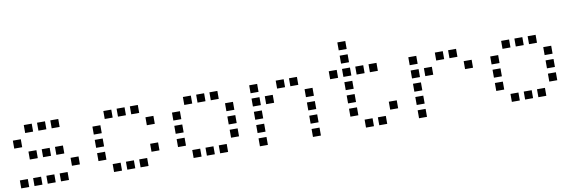

<svg xmlns="http://www.w3.org/2000/svg" viewBox="-49 -1063 4297 1426"><g transform="rotate(-10 2100.0 -350.0)"><path d="M121 -480Q120 -480 120 -480Q120 -480 120 -479V-421Q120 -420 120 -420Q120 -420 121 -420H179Q180 -420 180 -420Q180 -420 180 -421V-479Q180 -480 180 -480Q180 -480 179 -480ZM221 -480Q220 -480 220 -480Q220 -480 220 -479V-421Q220 -420 220 -420Q220 -420 221 -420H279Q280 -420 280 -420Q280 -420 280 -421V-479Q280 -480 280 -480Q280 -480 279 -480ZM321 -480Q320 -480 320 -480Q320 -480 320 -479V-421Q320 -420 320 -420Q320 -420 321 -420H379Q380 -420 380 -420Q380 -420 380 -421V-479Q380 -480 380 -480Q380 -480 379 -480ZM21 -380Q20 -380 20 -380Q20 -380 20 -379V-321Q20 -320 20 -320Q20 -320 21 -320H79Q80 -320 80 -320Q80 -320 80 -321V-379Q80 -380 80 -380Q80 -380 79 -380ZM121 -280Q120 -280 120 -280Q120 -280 120 -279V-221Q120 -220 120 -220Q120 -220 121 -220H179Q180 -220 180 -220Q180 -220 180 -221V-279Q180 -280 180 -280Q180 -280 179 -280ZM221 -280Q220 -280 220 -280Q220 -280 220 -279V-221Q220 -220 220 -220Q220 -220 221 -220H279Q280 -220 280 -220Q280 -220 280 -221V-279Q280 -280 280 -280Q280 -280 279 -280ZM321 -280Q320 -280 320 -280Q320 -280 320 -279V-221Q320 -220 320 -220Q320 -220 321 -220H379Q380 -220 380 -220Q380 -220 380 -221V-279Q380 -280 380 -280Q380 -280 379 -280ZM421 -180Q420 -180 420 -180Q420 -180 420 -179V-121Q420 -120 420 -120Q420 -120 421 -120H479Q480 -120 480 -120Q480 -120 480 -121V-179Q480 -180 480 -180Q480 -180 479 -180ZM21 -80Q20 -80 20 -80Q20 -80 20 -79V-21Q20 -20 20 -20Q20 -20 21 -20H79Q80 -20 80 -20Q80 -20 80 -21V-79Q80 -80 80 -80Q80 -80 79 -80ZM121 -80Q120 -80 120 -80Q120 -80 120 -79V-21Q120 -20 120 -20Q120 -20 121 -20H179Q180 -20 180 -20Q180 -20 180 -21V-79Q180 -80 180 -80Q180 -80 179 -80ZM221 -80Q220 -80 220 -80Q220 -80 220 -79V-21Q220 -20 220 -20Q220 -20 221 -20H279Q280 -20 280 -20Q280 -20 280 -21V-79Q280 -80 280 -80Q280 -80 279 -80ZM321 -80Q320 -80 320 -80Q320 -80 320 -79V-21Q320 -20 320 -20Q320 -20 321 -20H379Q380 -20 380 -20Q380 -20 380 -21V-79Q380 -80 380 -80Q380 -80 379 -80Z M721 -480Q720 -480 720 -480Q720 -480 720 -479V-421Q720 -420 720 -420Q720 -420 721 -420H779Q780 -420 780 -420Q780 -420 780 -421V-479Q780 -480 780 -480Q780 -480 779 -480ZM821 -480Q820 -480 820 -480Q820 -480 820 -479V-421Q820 -420 820 -420Q820 -420 821 -420H879Q880 -420 880 -420Q880 -420 880 -421V-479Q880 -480 880 -480Q880 -480 879 -480ZM921 -480Q920 -480 920 -480Q920 -480 920 -479V-421Q920 -420 920 -420Q920 -420 921 -420H979Q980 -420 980 -420Q980 -420 980 -421V-479Q980 -480 980 -480Q980 -480 979 -480ZM621 -380Q620 -380 620 -380Q620 -380 620 -379V-321Q620 -320 620 -320Q620 -320 621 -320H679Q680 -320 680 -320Q680 -320 680 -321V-379Q680 -380 680 -380Q680 -380 679 -380ZM1021 -380Q1020 -380 1020 -380Q1020 -380 1020 -379V-321Q1020 -320 1020 -320Q1020 -320 1021 -320H1079Q1080 -320 1080 -320Q1080 -320 1080 -321V-379Q1080 -380 1080 -380Q1080 -380 1079 -380ZM621 -280Q620 -280 620 -280Q620 -280 620 -279V-221Q620 -220 620 -220Q620 -220 621 -220H679Q680 -220 680 -220Q680 -220 680 -221V-279Q680 -280 680 -280Q680 -280 679 -280ZM621 -180Q620 -180 620 -180Q620 -180 620 -179V-121Q620 -120 620 -120Q620 -120 621 -120H679Q680 -120 680 -120Q680 -120 680 -121V-179Q680 -180 680 -180Q680 -180 679 -180ZM1021 -180Q1020 -180 1020 -180Q1020 -180 1020 -179V-121Q1020 -120 1020 -120Q1020 -120 1021 -120H1079Q1080 -120 1080 -120Q1080 -120 1080 -121V-179Q1080 -180 1080 -180Q1080 -180 1079 -180ZM721 -80Q720 -80 720 -80Q720 -80 720 -79V-21Q720 -20 720 -20Q720 -20 721 -20H779Q780 -20 780 -20Q780 -20 780 -21V-79Q780 -80 780 -80Q780 -80 779 -80ZM821 -80Q820 -80 820 -80Q820 -80 820 -79V-21Q820 -20 820 -20Q820 -20 821 -20H879Q880 -20 880 -20Q880 -20 880 -21V-79Q880 -80 880 -80Q880 -80 879 -80ZM921 -80Q920 -80 920 -80Q920 -80 920 -79V-21Q920 -20 920 -20Q920 -20 921 -20H979Q980 -20 980 -20Q980 -20 980 -21V-79Q980 -80 980 -80Q980 -80 979 -80Z M1321 -480Q1320 -480 1320 -480Q1320 -480 1320 -479V-421Q1320 -420 1320 -420Q1320 -420 1321 -420H1379Q1380 -420 1380 -420Q1380 -420 1380 -421V-479Q1380 -480 1380 -480Q1380 -480 1379 -480ZM1421 -480Q1420 -480 1420 -480Q1420 -480 1420 -479V-421Q1420 -420 1420 -420Q1420 -420 1421 -420H1479Q1480 -420 1480 -420Q1480 -420 1480 -421V-479Q1480 -480 1480 -480Q1480 -480 1479 -480ZM1521 -480Q1520 -480 1520 -480Q1520 -480 1520 -479V-421Q1520 -420 1520 -420Q1520 -420 1521 -420H1579Q1580 -420 1580 -420Q1580 -420 1580 -421V-479Q1580 -480 1580 -480Q1580 -480 1579 -480ZM1221 -380Q1220 -380 1220 -380Q1220 -380 1220 -379V-321Q1220 -320 1220 -320Q1220 -320 1221 -320H1279Q1280 -320 1280 -320Q1280 -320 1280 -321V-379Q1280 -380 1280 -380Q1280 -380 1279 -380ZM1621 -380Q1620 -380 1620 -380Q1620 -380 1620 -379V-321Q1620 -320 1620 -320Q1620 -320 1621 -320H1679Q1680 -320 1680 -320Q1680 -320 1680 -321V-379Q1680 -380 1680 -380Q1680 -380 1679 -380ZM1221 -280Q1220 -280 1220 -280Q1220 -280 1220 -279V-221Q1220 -220 1220 -220Q1220 -220 1221 -220H1279Q1280 -220 1280 -220Q1280 -220 1280 -221V-279Q1280 -280 1280 -280Q1280 -280 1279 -280ZM1621 -280Q1620 -280 1620 -280Q1620 -280 1620 -279V-221Q1620 -220 1620 -220Q1620 -220 1621 -220H1679Q1680 -220 1680 -220Q1680 -220 1680 -221V-279Q1680 -280 1680 -280Q1680 -280 1679 -280ZM1221 -180Q1220 -180 1220 -180Q1220 -180 1220 -179V-121Q1220 -120 1220 -120Q1220 -120 1221 -120H1279Q1280 -120 1280 -120Q1280 -120 1280 -121V-179Q1280 -180 1280 -180Q1280 -180 1279 -180ZM1621 -180Q1620 -180 1620 -180Q1620 -180 1620 -179V-121Q1620 -120 1620 -120Q1620 -120 1621 -120H1679Q1680 -120 1680 -120Q1680 -120 1680 -121V-179Q1680 -180 1680 -180Q1680 -180 1679 -180ZM1321 -80Q1320 -80 1320 -80Q1320 -80 1320 -79V-21Q1320 -20 1320 -20Q1320 -20 1321 -20H1379Q1380 -20 1380 -20Q1380 -20 1380 -21V-79Q1380 -80 1380 -80Q1380 -80 1379 -80ZM1421 -80Q1420 -80 1420 -80Q1420 -80 1420 -79V-21Q1420 -20 1420 -20Q1420 -20 1421 -20H1479Q1480 -20 1480 -20Q1480 -20 1480 -21V-79Q1480 -80 1480 -80Q1480 -80 1479 -80ZM1521 -80Q1520 -80 1520 -80Q1520 -80 1520 -79V-21Q1520 -20 1520 -20Q1520 -20 1521 -20H1579Q1580 -20 1580 -20Q1580 -20 1580 -21V-79Q1580 -80 1580 -80Q1580 -80 1579 -80Z M1821 -480Q1820 -480 1820 -480Q1820 -480 1820 -479V-421Q1820 -420 1820 -420Q1820 -420 1821 -420H1879Q1880 -420 1880 -420Q1880 -420 1880 -421V-479Q1880 -480 1880 -480Q1880 -480 1879 -480ZM2021 -480Q2020 -480 2020 -480Q2020 -480 2020 -479V-421Q2020 -420 2020 -420Q2020 -420 2021 -420H2079Q2080 -420 2080 -420Q2080 -420 2080 -421V-479Q2080 -480 2080 -480Q2080 -480 2079 -480ZM2121 -480Q2120 -480 2120 -480Q2120 -480 2120 -479V-421Q2120 -420 2120 -420Q2120 -420 2121 -420H2179Q2180 -420 2180 -420Q2180 -420 2180 -421V-479Q2180 -480 2180 -480Q2180 -480 2179 -480ZM1821 -380Q1820 -380 1820 -380Q1820 -380 1820 -379V-321Q1820 -320 1820 -320Q1820 -320 1821 -320H1879Q1880 -320 1880 -320Q1880 -320 1880 -321V-379Q1880 -380 1880 -380Q1880 -380 1879 -380ZM1921 -380Q1920 -380 1920 -380Q1920 -380 1920 -379V-321Q1920 -320 1920 -320Q1920 -320 1921 -320H1979Q1980 -320 1980 -320Q1980 -320 1980 -321V-379Q1980 -380 1980 -380Q1980 -380 1979 -380ZM2221 -380Q2220 -380 2220 -380Q2220 -380 2220 -379V-321Q2220 -320 2220 -320Q2220 -320 2221 -320H2279Q2280 -320 2280 -320Q2280 -320 2280 -321V-379Q2280 -380 2280 -380Q2280 -380 2279 -380ZM1821 -280Q1820 -280 1820 -280Q1820 -280 1820 -279V-221Q1820 -220 1820 -220Q1820 -220 1821 -220H1879Q1880 -220 1880 -220Q1880 -220 1880 -221V-279Q1880 -280 1880 -280Q1880 -280 1879 -280ZM2221 -280Q2220 -280 2220 -280Q2220 -280 2220 -279V-221Q2220 -220 2220 -220Q2220 -220 2221 -220H2279Q2280 -220 2280 -220Q2280 -220 2280 -221V-279Q2280 -280 2280 -280Q2280 -280 2279 -280ZM1821 -180Q1820 -180 1820 -180Q1820 -180 1820 -179V-121Q1820 -120 1820 -120Q1820 -120 1821 -120H1879Q1880 -120 1880 -120Q1880 -120 1880 -121V-179Q1880 -180 1880 -180Q1880 -180 1879 -180ZM2221 -180Q2220 -180 2220 -180Q2220 -180 2220 -179V-121Q2220 -120 2220 -120Q2220 -120 2221 -120H2279Q2280 -120 2280 -120Q2280 -120 2280 -121V-179Q2280 -180 2280 -180Q2280 -180 2279 -180ZM1821 -80Q1820 -80 1820 -80Q1820 -80 1820 -79V-21Q1820 -20 1820 -20Q1820 -20 1821 -20H1879Q1880 -20 1880 -20Q1880 -20 1880 -21V-79Q1880 -80 1880 -80Q1880 -80 1879 -80ZM2221 -80Q2220 -80 2220 -80Q2220 -80 2220 -79V-21Q2220 -20 2220 -20Q2220 -20 2221 -20H2279Q2280 -20 2280 -20Q2280 -20 2280 -21V-79Q2280 -80 2280 -80Q2280 -80 2279 -80Z M2521 -680Q2520 -680 2520 -680Q2520 -680 2520 -679V-621Q2520 -620 2520 -620Q2520 -620 2521 -620H2579Q2580 -620 2580 -620Q2580 -620 2580 -621V-679Q2580 -680 2580 -680Q2580 -680 2579 -680ZM2521 -580Q2520 -580 2520 -580Q2520 -580 2520 -579V-521Q2520 -520 2520 -520Q2520 -520 2521 -520H2579Q2580 -520 2580 -520Q2580 -520 2580 -521V-579Q2580 -580 2580 -580Q2580 -580 2579 -580ZM2421 -480Q2420 -480 2420 -480Q2420 -480 2420 -479V-421Q2420 -420 2420 -420Q2420 -420 2421 -420H2479Q2480 -420 2480 -420Q2480 -420 2480 -421V-479Q2480 -480 2480 -480Q2480 -480 2479 -480ZM2521 -480Q2520 -480 2520 -480Q2520 -480 2520 -479V-421Q2520 -420 2520 -420Q2520 -420 2521 -420H2579Q2580 -420 2580 -420Q2580 -420 2580 -421V-479Q2580 -480 2580 -480Q2580 -480 2579 -480ZM2621 -480Q2620 -480 2620 -480Q2620 -480 2620 -479V-421Q2620 -420 2620 -420Q2620 -420 2621 -420H2679Q2680 -420 2680 -420Q2680 -420 2680 -421V-479Q2680 -480 2680 -480Q2680 -480 2679 -480ZM2721 -480Q2720 -480 2720 -480Q2720 -480 2720 -479V-421Q2720 -420 2720 -420Q2720 -420 2721 -420H2779Q2780 -420 2780 -420Q2780 -420 2780 -421V-479Q2780 -480 2780 -480Q2780 -480 2779 -480ZM2521 -380Q2520 -380 2520 -380Q2520 -380 2520 -379V-321Q2520 -320 2520 -320Q2520 -320 2521 -320H2579Q2580 -320 2580 -320Q2580 -320 2580 -321V-379Q2580 -380 2580 -380Q2580 -380 2579 -380ZM2521 -280Q2520 -280 2520 -280Q2520 -280 2520 -279V-221Q2520 -220 2520 -220Q2520 -220 2521 -220H2579Q2580 -220 2580 -220Q2580 -220 2580 -221V-279Q2580 -280 2580 -280Q2580 -280 2579 -280ZM2521 -180Q2520 -180 2520 -180Q2520 -180 2520 -179V-121Q2520 -120 2520 -120Q2520 -120 2521 -120H2579Q2580 -120 2580 -120Q2580 -120 2580 -121V-179Q2580 -180 2580 -180Q2580 -180 2579 -180ZM2821 -180Q2820 -180 2820 -180Q2820 -180 2820 -179V-121Q2820 -120 2820 -120Q2820 -120 2821 -120H2879Q2880 -120 2880 -120Q2880 -120 2880 -121V-179Q2880 -180 2880 -180Q2880 -180 2879 -180ZM2621 -80Q2620 -80 2620 -80Q2620 -80 2620 -79V-21Q2620 -20 2620 -20Q2620 -20 2621 -20H2679Q2680 -20 2680 -20Q2680 -20 2680 -21V-79Q2680 -80 2680 -80Q2680 -80 2679 -80ZM2721 -80Q2720 -80 2720 -80Q2720 -80 2720 -79V-21Q2720 -20 2720 -20Q2720 -20 2721 -20H2779Q2780 -20 2780 -20Q2780 -20 2780 -21V-79Q2780 -80 2780 -80Q2780 -80 2779 -80Z M3021 -480Q3020 -480 3020 -480Q3020 -480 3020 -479V-421Q3020 -420 3020 -420Q3020 -420 3021 -420H3079Q3080 -420 3080 -420Q3080 -420 3080 -421V-479Q3080 -480 3080 -480Q3080 -480 3079 -480ZM3221 -480Q3220 -480 3220 -480Q3220 -480 3220 -479V-421Q3220 -420 3220 -420Q3220 -420 3221 -420H3279Q3280 -420 3280 -420Q3280 -420 3280 -421V-479Q3280 -480 3280 -480Q3280 -480 3279 -480ZM3321 -480Q3320 -480 3320 -480Q3320 -480 3320 -479V-421Q3320 -420 3320 -420Q3320 -420 3321 -420H3379Q3380 -420 3380 -420Q3380 -420 3380 -421V-479Q3380 -480 3380 -480Q3380 -480 3379 -480ZM3021 -380Q3020 -380 3020 -380Q3020 -380 3020 -379V-321Q3020 -320 3020 -320Q3020 -320 3021 -320H3079Q3080 -320 3080 -320Q3080 -320 3080 -321V-379Q3080 -380 3080 -380Q3080 -380 3079 -380ZM3121 -380Q3120 -380 3120 -380Q3120 -380 3120 -379V-321Q3120 -320 3120 -320Q3120 -320 3121 -320H3179Q3180 -320 3180 -320Q3180 -320 3180 -321V-379Q3180 -380 3180 -380Q3180 -380 3179 -380ZM3421 -380Q3420 -380 3420 -380Q3420 -380 3420 -379V-321Q3420 -320 3420 -320Q3420 -320 3421 -320H3479Q3480 -320 3480 -320Q3480 -320 3480 -321V-379Q3480 -380 3480 -380Q3480 -380 3479 -380ZM3021 -280Q3020 -280 3020 -280Q3020 -280 3020 -279V-221Q3020 -220 3020 -220Q3020 -220 3021 -220H3079Q3080 -220 3080 -220Q3080 -220 3080 -221V-279Q3080 -280 3080 -280Q3080 -280 3079 -280ZM3021 -180Q3020 -180 3020 -180Q3020 -180 3020 -179V-121Q3020 -120 3020 -120Q3020 -120 3021 -120H3079Q3080 -120 3080 -120Q3080 -120 3080 -121V-179Q3080 -180 3080 -180Q3080 -180 3079 -180ZM3021 -80Q3020 -80 3020 -80Q3020 -80 3020 -79V-21Q3020 -20 3020 -20Q3020 -20 3021 -20H3079Q3080 -20 3080 -20Q3080 -20 3080 -21V-79Q3080 -80 3080 -80Q3080 -80 3079 -80Z M3721 -480Q3720 -480 3720 -480Q3720 -480 3720 -479V-421Q3720 -420 3720 -420Q3720 -420 3721 -420H3779Q3780 -420 3780 -420Q3780 -420 3780 -421V-479Q3780 -480 3780 -480Q3780 -480 3779 -480ZM3821 -480Q3820 -480 3820 -480Q3820 -480 3820 -479V-421Q3820 -420 3820 -420Q3820 -420 3821 -420H3879Q3880 -420 3880 -420Q3880 -420 3880 -421V-479Q3880 -480 3880 -480Q3880 -480 3879 -480ZM3921 -480Q3920 -480 3920 -480Q3920 -480 3920 -479V-421Q3920 -420 3920 -420Q3920 -420 3921 -420H3979Q3980 -420 3980 -420Q3980 -420 3980 -421V-479Q3980 -480 3980 -480Q3980 -480 3979 -480ZM3621 -380Q3620 -380 3620 -380Q3620 -380 3620 -379V-321Q3620 -320 3620 -320Q3620 -320 3621 -320H3679Q3680 -320 3680 -320Q3680 -320 3680 -321V-379Q3680 -380 3680 -380Q3680 -380 3679 -380ZM4021 -380Q4020 -380 4020 -380Q4020 -380 4020 -379V-321Q4020 -320 4020 -320Q4020 -320 4021 -320H4079Q4080 -320 4080 -320Q4080 -320 4080 -321V-379Q4080 -380 4080 -380Q4080 -380 4079 -380ZM3621 -280Q3620 -280 3620 -280Q3620 -280 3620 -279V-221Q3620 -220 3620 -220Q3620 -220 3621 -220H3679Q3680 -220 3680 -220Q3680 -220 3680 -221V-279Q3680 -280 3680 -280Q3680 -280 3679 -280ZM4021 -280Q4020 -280 4020 -280Q4020 -280 4020 -279V-221Q4020 -220 4020 -220Q4020 -220 4021 -220H4079Q4080 -220 4080 -220Q4080 -220 4080 -221V-279Q4080 -280 4080 -280Q4080 -280 4079 -280ZM3621 -180Q3620 -180 3620 -180Q3620 -180 3620 -179V-121Q3620 -120 3620 -120Q3620 -120 3621 -120H3679Q3680 -120 3680 -120Q3680 -120 3680 -121V-179Q3680 -180 3680 -180Q3680 -180 3679 -180ZM4021 -180Q4020 -180 4020 -180Q4020 -180 4020 -179V-121Q4020 -120 4020 -120Q4020 -120 4021 -120H4079Q4080 -120 4080 -120Q4080 -120 4080 -121V-179Q4080 -180 4080 -180Q4080 -180 4079 -180ZM3721 -80Q3720 -80 3720 -80Q3720 -80 3720 -79V-21Q3720 -20 3720 -20Q3720 -20 3721 -20H3779Q3780 -20 3780 -20Q3780 -20 3780 -21V-79Q3780 -80 3780 -80Q3780 -80 3779 -80ZM3821 -80Q3820 -80 3820 -80Q3820 -80 3820 -79V-21Q3820 -20 3820 -20Q3820 -20 3821 -20H3879Q3880 -20 3880 -20Q3880 -20 3880 -21V-79Q3880 -80 3880 -80Q3880 -80 3879 -80ZM3921 -80Q3920 -80 3920 -80Q3920 -80 3920 -79V-21Q3920 -20 3920 -20Q3920 -20 3921 -20H3979Q3980 -20 3980 -20Q3980 -20 3980 -21V-79Q3980 -80 3980 -80Q3980 -80 3979 -80Z"/></g></svg>

Font: Doto Black Medium
Style: Regular
Weight: 500
Monospace: yes
Version: Version 1.000